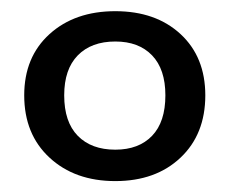

<svg xmlns="http://www.w3.org/2000/svg" viewBox="-20 -749 421 352"><path d="M24.4 -574.2Q24.4 -644.5 70.8 -686.5Q117.2 -728.5 191.4 -728.5Q265.6 -728.5 311 -686.5Q356.4 -644.5 356.4 -574.2Q356.4 -502.9 311 -460Q265.6 -417 191.4 -417Q117.2 -417 70.8 -460Q24.4 -502.9 24.4 -574.2ZM97.7 -574.2Q97.7 -525.4 122.6 -500Q147.5 -474.6 191.4 -474.6Q234.4 -474.6 258.8 -500Q283.2 -525.4 283.2 -574.2Q283.2 -622.1 258.8 -647.5Q234.4 -672.9 191.4 -672.9Q147.5 -672.9 122.6 -647.5Q97.7 -622.1 97.7 -574.2Z"/></svg>

Font: Min Sans Medium
Style: Regular
Weight: 500
Designer: Jinseong-Kim, NotoSansCJK, Nunito
Foundry: Jinseong-Kim
Version: Version 1.400;Glyphs 3.1.2 (3151)